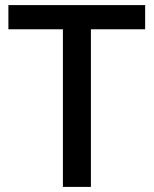

<svg xmlns="http://www.w3.org/2000/svg" viewBox="-20 -734 604 754"><path d="M337 0H227V-619H13V-714H550V-619H337Z"/></svg>

Font: Noto Sans Adlam Unjoined Medium
Style: Regular
Weight: 500
Version: Version 3.001